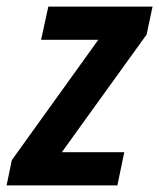

<svg xmlns="http://www.w3.org/2000/svg" viewBox="-51 -564 484 584"><path d="M306 0 327 -101H137L395 -459L413 -544H96L74 -443H248L-15 -77L-31 0Z"/></svg>

Font: Noto Sans UI SemiCondensed
Style: Bold Italic
Weight: 700
Width: 4
Designer: Monotype Design Team
Foundry: Monotype Imaging Inc.
Version: 1.001